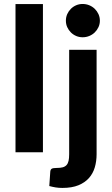

<svg xmlns="http://www.w3.org/2000/svg" viewBox="-20 -766 566 966"><path d="M58 0ZM196 -745.5V0H58V-745.5ZM466 -515.5V10Q466 45 457 75.8Q448 106.5 427.8 129.5Q407.5 152.5 374.8 166Q342 179.5 294 179.5Q276 179.5 260.2 177Q244.5 174.5 228 170L233 97Q234 87 240.2 83Q246.5 79 265 79Q283.5 79 295.5 75.8Q307.5 72.5 314.8 64.5Q322 56.5 325 43.2Q328 30 328 10V-515.5ZM482.5 -662Q482.5 -644.5 475.5 -629.5Q468.5 -614.5 456.8 -603Q445 -591.5 429.2 -585Q413.5 -578.5 395.5 -578.5Q378.5 -578.5 363.2 -585Q348 -591.5 336.5 -603Q325 -614.5 318.2 -629.5Q311.5 -644.5 311.5 -662Q311.5 -679.5 318.2 -694.8Q325 -710 336.5 -721.5Q348 -733 363.2 -739.5Q378.5 -746 395.5 -746Q413.5 -746 429.2 -739.5Q445 -733 456.8 -721.5Q468.5 -710 475.5 -694.8Q482.5 -679.5 482.5 -662Z"/></svg>

Font: Lato Heavy
Style: Regular
Weight: 800
Designer: Lukasz Dziedzic
Foundry: tyPoland Lukasz Dziedzic
Version: Version 2.007; 2014-02-27